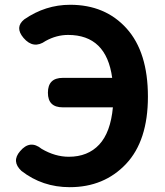

<svg xmlns="http://www.w3.org/2000/svg" viewBox="-20 -774 696 808"><path d="M455.1 -322.3H244.1Q181.6 -322.3 181.6 -383.8Q181.6 -446.3 244.1 -446.3H452.1Q427.7 -627 266.6 -627Q217.8 -627 171.9 -601.6Q121.1 -565.4 79.1 -614.3Q41 -659.2 82 -692.4Q170.9 -753.9 275.4 -753.9Q422.9 -753.9 512.7 -654.3Q602.5 -554.7 602.5 -367.2Q602.5 -181.6 510.3 -84Q418 13.7 273.4 13.7Q158.2 13.7 70.3 -54.7Q27.3 -94.7 64.5 -137.7Q106.4 -187.5 155.3 -147.5Q211.9 -114.3 269.5 -114.3Q349.6 -114.3 397.5 -165.5Q445.3 -216.8 455.1 -322.3Z"/></svg>

Font: GenSenMaruGothic TW TTF Bold
Style: Regular
Weight: 700
Version: Version 1.301